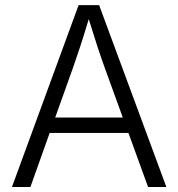

<svg xmlns="http://www.w3.org/2000/svg" viewBox="-20 -748 713 768"><path d="M27.8 0 294.4 -727.5H376.5L645.5 0H572.3L493.7 -216.3H178.7L101.6 0ZM200.7 -277.8H471.2L399.4 -475.6Q386.2 -511.7 370.6 -559.1Q355 -606.4 335 -671.4Q315.4 -606 299.6 -558.1Q283.7 -510.3 271.5 -475.6Z"/></svg>

Font: Inter Light
Style: Regular
Weight: 300
Designer: Rasmus Andersson
Foundry: rsms
Version: Version 4.000;git-a52131595